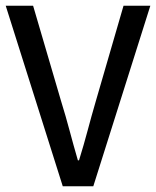

<svg xmlns="http://www.w3.org/2000/svg" viewBox="-21 -653 547 673"><path d="M199 0 -1 -633H95L193 -299Q210 -244 223 -195Q236 -146 252 -91H256Q273 -146 286 -195Q299 -244 315 -299L412 -633H506L306 0Z"/></svg>

Font: Narnoor
Style: Regular
Weight: 400
Designer: S. Sridhar Murthy
Foundry: SIL International
Version: Version 3.000